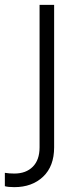

<svg xmlns="http://www.w3.org/2000/svg" viewBox="-80 -551 325 791"><path d="M-60 216V161Q-42 164 -21 164Q27 164 55 136Q83 108 83 56V-531H143V56Q143 134 97.5 177Q52 220 -21 220Q-47 220 -60 216Z"/></svg>

Font: BLUETTI 2.0 Extralight
Style: Roman
Weight: 200
Designer: Stijn de Vries
Foundry: tokotype
Version: Version 2.005;October 31, 2023;FontCreator 14.0.0.2814 64-bi